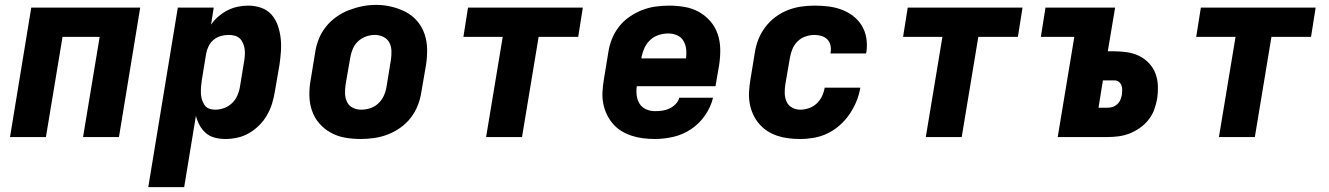

<svg xmlns="http://www.w3.org/2000/svg" viewBox="-20 -561 5440 786"><path d="M21 0 108 -530H554L467 0H320L388 -410H236L168 0Z M587 205 708 -530H855L844 -460Q844 -460 844 -460Q844 -460 844 -460Q857 -479 874.5 -494Q892 -509 912 -519Q932 -529 953.5 -533.5Q975 -538 997 -538Q1024 -538 1049.5 -529Q1075 -520 1092 -500.5Q1109 -481 1117.5 -456Q1126 -431 1129 -404.5Q1132 -378 1130 -350Q1128 -322 1124 -295L1105 -185Q1101 -160 1093.5 -136Q1086 -112 1073 -89.5Q1060 -67 1041 -48Q1022 -29 999.5 -16Q977 -3 952 2.5Q927 8 902 8Q880 8 859 2.5Q838 -3 822.5 -16.5Q807 -30 797 -48.5Q787 -67 782 -87L734 205ZM861 -112Q879 -112 897 -118.5Q915 -125 929 -138Q943 -151 951 -168.5Q959 -186 962 -204L980 -314Q982 -327 982.5 -339.5Q983 -352 981 -363.5Q979 -375 974 -386Q969 -397 960.5 -404.5Q952 -412 940.5 -415Q929 -418 916 -418Q900 -418 884 -413.5Q868 -409 855 -398.5Q842 -388 834.5 -373Q827 -358 824 -342L806 -232Q804 -219 803 -205.5Q802 -192 802.5 -179Q803 -166 806.5 -154Q810 -142 817 -131.5Q824 -121 835.5 -116.5Q847 -112 861 -112Z M1456 8Q1424 8 1392.5 2.5Q1361 -3 1334 -18Q1307 -33 1287 -56Q1267 -79 1257 -108.5Q1247 -138 1246.5 -170.5Q1246 -203 1252 -235L1270 -345Q1274 -373 1284.5 -400Q1295 -427 1313.5 -450.5Q1332 -474 1356.5 -491.5Q1381 -509 1408.5 -519.5Q1436 -530 1463.5 -535.5Q1491 -541 1520 -541Q1552 -541 1583 -533.5Q1614 -526 1641 -512Q1668 -498 1688 -474.5Q1708 -451 1718 -421.5Q1728 -392 1728.5 -359.5Q1729 -327 1724 -295L1705 -185Q1701 -157 1690.5 -130Q1680 -103 1662 -79.5Q1644 -56 1619.5 -38.5Q1595 -21 1567.5 -10.5Q1540 0 1512 4Q1484 8 1456 8ZM1459 -112Q1477 -112 1495.5 -118Q1514 -124 1528.5 -137.5Q1543 -151 1551 -168.5Q1559 -186 1562 -204L1580 -314Q1583 -333 1582.5 -352Q1582 -371 1574 -386.5Q1566 -402 1549.5 -410Q1533 -418 1514 -418Q1496 -418 1478 -411.5Q1460 -405 1446 -392Q1432 -379 1424.5 -361.5Q1417 -344 1414 -326L1395 -216Q1392 -197 1392.5 -178.5Q1393 -160 1400.5 -144Q1408 -128 1424 -120Q1440 -112 1459 -112Z M1970 0 2038 -410H1877L1896 -530H2366L2347 -410H2185L2117 0Z M2661 8Q2637 8 2612.5 5Q2588 2 2565.5 -5.5Q2543 -13 2523.5 -25Q2504 -37 2489 -54.5Q2474 -72 2464 -93Q2454 -114 2449.5 -137.5Q2445 -161 2446.5 -186Q2448 -211 2452 -235L2470 -345Q2474 -373 2484.5 -400Q2495 -427 2513 -450.5Q2531 -474 2556 -491.5Q2581 -509 2608 -519.5Q2635 -530 2663 -534Q2691 -538 2719 -538Q2751 -538 2783 -532.5Q2815 -527 2841.5 -512Q2868 -497 2888 -474Q2908 -451 2918 -421.5Q2928 -392 2928.5 -359.5Q2929 -327 2924 -295L2909 -208H2587Q2584 -189 2586.5 -170Q2589 -151 2598.5 -136Q2608 -121 2625 -113.5Q2642 -106 2661 -106Q2676 -106 2691 -108Q2706 -110 2720 -116.5Q2734 -123 2745.5 -134.5Q2757 -146 2761 -161H2899Q2890 -123 2866.5 -89Q2843 -55 2809.5 -32.5Q2776 -10 2737.5 -1Q2699 8 2661 8ZM2606 -322H2788Q2791 -341 2789 -359.5Q2787 -378 2778 -393.5Q2769 -409 2752 -416.5Q2735 -424 2716 -424Q2697 -424 2677.5 -418Q2658 -412 2642.5 -398Q2627 -384 2618.5 -365Q2610 -346 2606 -327Z M3256 8Q3231 8 3207 5Q3183 2 3161 -5.5Q3139 -13 3120 -25.5Q3101 -38 3086.5 -55.5Q3072 -73 3062.5 -94Q3053 -115 3049 -138.5Q3045 -162 3046.5 -186.5Q3048 -211 3052 -235L3070 -345Q3074 -373 3084.5 -399.5Q3095 -426 3112.5 -449.5Q3130 -473 3154 -491Q3178 -509 3205 -519.5Q3232 -530 3259.5 -534Q3287 -538 3315 -538Q3344 -538 3372 -534.5Q3400 -531 3425.5 -521.5Q3451 -512 3472.5 -495.5Q3494 -479 3508 -456Q3522 -433 3526.5 -405Q3531 -377 3527 -349Q3526 -347 3526 -345.5Q3526 -344 3525 -342H3380Q3380 -342 3380 -343Q3380 -344 3380 -344Q3383 -359 3380 -374Q3377 -389 3367.5 -399Q3358 -409 3344 -413.5Q3330 -418 3315 -418Q3297 -418 3278.5 -412Q3260 -406 3246 -392.5Q3232 -379 3224.5 -361.5Q3217 -344 3214 -326L3195 -216Q3192 -197 3192.5 -179Q3193 -161 3200 -145Q3207 -129 3222.5 -120.5Q3238 -112 3256 -112Q3273 -112 3291 -118Q3309 -124 3323 -137Q3337 -150 3345 -167Q3353 -184 3356 -202H3502Q3497 -173 3486 -146Q3475 -119 3458 -94Q3441 -69 3418 -48.5Q3395 -28 3368 -15Q3341 -2 3312.5 3Q3284 8 3256 8Z M3770 0 3838 -410H3677L3696 -530H4166L4147 -410H3985L3917 0Z M4310 0 4378 -410H4241L4260 -530H4545L4515 -351H4542Q4569 -351 4595 -347Q4621 -343 4643.5 -332Q4666 -321 4683.5 -302.5Q4701 -284 4710 -260.5Q4719 -237 4720 -210Q4721 -183 4717 -157Q4713 -134 4705 -112Q4697 -90 4682 -71Q4667 -52 4646.5 -37.5Q4626 -23 4604 -14.5Q4582 -6 4559.5 -3Q4537 0 4514 0ZM4477 -120H4514Q4525 -120 4535.5 -123.5Q4546 -127 4554.5 -135Q4563 -143 4567 -153.5Q4571 -164 4573 -175Q4574 -185 4574 -194.5Q4574 -204 4570.5 -212.5Q4567 -221 4559.5 -226.5Q4552 -232 4542 -232H4495Z M4970 0 5038 -410H4877L4896 -530H5366L5347 -410H5185L5117 0Z"/></svg>

Font: Iosevka Curly HvExObl
Style: Regular
Weight: 900
Width: 7
Italic angle: -9°
Monospace: yes
Designer: Belleve Invis
Foundry: Belleve Invis
Version: Version 11.1.0; ttfautohint (v1.8.3)